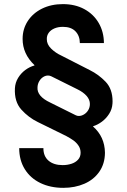

<svg xmlns="http://www.w3.org/2000/svg" viewBox="-20 -757 613 924"><path d="M364.3 -549.7Q364 -584.9 343 -606.4Q322.1 -627.8 282.7 -627.8Q259.6 -627.8 241.8 -620.2Q224.1 -612.6 214.5 -599.3Q204.9 -585.9 205.3 -568.9Q204.9 -543.7 226.2 -522.9Q247.5 -502.1 275.6 -489.3L411.9 -419.7Q454.9 -398.4 488.3 -363.5Q521.7 -328.5 521.7 -269.2Q521.7 -262.1 521.3 -258.5Q519.5 -231.5 505.3 -209.2Q491.1 -186.8 470.5 -171.5Q449.9 -156.2 429 -149.9L427.6 -148.4Q484 -99.1 485.1 -22Q484.7 30.9 458.1 69.2Q431.5 107.6 386 127.3Q340.6 147 284.8 147Q222.3 147 174 123.6Q125.7 100.1 99.1 56.8Q72.4 13.5 72.4 -44H188.9Q188.6 -5.3 213.6 16.2Q238.6 37.6 281.6 37.6Q304 37.6 323.7 31.2Q343.4 24.9 355.6 11.4Q367.9 -2.1 367.9 -22Q367.9 -41.5 357.4 -56.6Q346.9 -71.7 333.1 -81.5Q319.2 -91.3 299 -102.3L161.9 -169.7Q117.2 -191.4 82.7 -229.6Q48.3 -267.8 51.8 -332.4Q53.3 -359.4 67.1 -382.1Q81 -404.8 101.7 -420.1Q122.5 -435.4 145.6 -441.8V-443.9Q88.8 -497.9 88.8 -569.6Q88.8 -617.5 113.6 -655.7Q138.5 -693.9 182.5 -715.6Q226.6 -737.2 282.7 -737.2Q341.3 -737.2 385.8 -713.1Q430.4 -688.9 455.1 -646.3Q479.8 -603.7 480.1 -549.7ZM352.3 -327.4 226.6 -389.9Q219.5 -393.5 210.9 -393.5Q198.9 -393.5 187.5 -386.2Q176.1 -378.9 168.7 -365.9Q161.2 -353 160.5 -337.4Q156.6 -294 221.6 -263.5L344.5 -202.4Q351.2 -198.9 359.4 -198.9Q371.8 -198.9 384.2 -206.3Q396.7 -213.8 404.7 -227.1Q412.6 -240.4 412.6 -256.7Q412.6 -277.3 396.7 -295.5Q380.7 -313.6 352.3 -327.4Z"/></svg>

Font: Riot Sans
Style: Bold
Weight: 600
Designer: Rasmus Andersson
Foundry: rsms
Version: Version 4.001